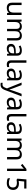

<svg xmlns="http://www.w3.org/2000/svg" viewBox="3023 -3777 994 7080"><g transform="rotate(90 3520.0 -237.0)"><path d="M533 -536V0H461L448 -71H444Q427 -43 400 -25Q373 -7 341 1.5Q309 10 274 10Q210 10 166.5 -10.5Q123 -31 101 -74Q79 -117 79 -185V-536H168V-191Q168 -127 197 -95Q226 -63 287 -63Q347 -63 381.5 -85.5Q416 -108 430.5 -151.5Q445 -195 445 -257V-536Z M1291 -546Q1382 -546 1427 -499.5Q1472 -453 1472 -349V0H1385V-345Q1385 -408 1358.5 -440Q1332 -472 1276 -472Q1198 -472 1164.5 -427Q1131 -382 1131 -296V0H1044V-345Q1044 -387 1032 -415.5Q1020 -444 996 -458Q972 -472 934 -472Q880 -472 849 -449.5Q818 -427 804.5 -384Q791 -341 791 -278V0H703V-536H774L787 -463H792Q809 -491 833.5 -509.5Q858 -528 888 -537Q918 -546 950 -546Q1012 -546 1053.5 -524Q1095 -502 1114 -456H1119Q1146 -502 1192.5 -524Q1239 -546 1291 -546Z M1841 -545Q1939 -545 1986 -502Q2033 -459 2033 -365V0H1969L1952 -76H1948Q1925 -47 1900.5 -27.5Q1876 -8 1844.5 1Q1813 10 1768 10Q1720 10 1681.5 -7Q1643 -24 1621 -59.5Q1599 -95 1599 -149Q1599 -229 1662 -272.5Q1725 -316 1856 -320L1947 -323V-355Q1947 -422 1918 -448Q1889 -474 1836 -474Q1794 -474 1756 -461.5Q1718 -449 1685 -433L1658 -499Q1693 -518 1741 -531.5Q1789 -545 1841 -545ZM1867 -259Q1767 -255 1728.5 -227Q1690 -199 1690 -148Q1690 -103 1717.5 -82Q1745 -61 1788 -61Q1856 -61 1901 -98.5Q1946 -136 1946 -214V-262Z M2357 10Q2313 10 2278.5 -4.5Q2244 -19 2224 -55.5Q2204 -92 2204 -157V-714H2293V-165Q2293 -117 2311.5 -93Q2330 -69 2370 -69Q2392 -69 2415.5 -72.5Q2439 -76 2452 -80V-6Q2438 1 2410.5 5.5Q2383 10 2357 10Z M2750 -545Q2848 -545 2895 -502Q2942 -459 2942 -365V0H2878L2861 -76H2857Q2834 -47 2809.5 -27.5Q2785 -8 2753.5 1Q2722 10 2677 10Q2629 10 2590.5 -7Q2552 -24 2530 -59.5Q2508 -95 2508 -149Q2508 -229 2571 -272.5Q2634 -316 2765 -320L2856 -323V-355Q2856 -422 2827 -448Q2798 -474 2745 -474Q2703 -474 2665 -461.5Q2627 -449 2594 -433L2567 -499Q2602 -518 2650 -531.5Q2698 -545 2750 -545ZM2776 -259Q2676 -255 2637.5 -227Q2599 -199 2599 -148Q2599 -103 2626.5 -82Q2654 -61 2697 -61Q2765 -61 2810 -98.5Q2855 -136 2855 -214V-262Z M3024 -536H3118L3234 -231Q3244 -204 3252.5 -179Q3261 -154 3268 -130.5Q3275 -107 3279 -85H3283Q3289 -110 3302 -150.5Q3315 -191 3329 -232L3438 -536H3533L3302 74Q3283 124 3257.5 161.5Q3232 199 3195.5 219.5Q3159 240 3107 240Q3083 240 3065 237.5Q3047 235 3034 232V162Q3045 164 3060.5 166Q3076 168 3093 168Q3124 168 3146.5 156.5Q3169 145 3185 123.5Q3201 102 3212 73L3240 2Z M3821 -545Q3919 -545 3966 -502Q4013 -459 4013 -365V0H3949L3932 -76H3928Q3905 -47 3880.5 -27.5Q3856 -8 3824.5 1Q3793 10 3748 10Q3700 10 3661.5 -7Q3623 -24 3601 -59.5Q3579 -95 3579 -149Q3579 -229 3642 -272.5Q3705 -316 3836 -320L3927 -323V-355Q3927 -422 3898 -448Q3869 -474 3816 -474Q3774 -474 3736 -461.5Q3698 -449 3665 -433L3638 -499Q3673 -518 3721 -531.5Q3769 -545 3821 -545ZM3847 -259Q3747 -255 3708.5 -227Q3670 -199 3670 -148Q3670 -103 3697.5 -82Q3725 -61 3768 -61Q3836 -61 3881 -98.5Q3926 -136 3926 -214V-262Z M4337 10Q4293 10 4258.5 -4.5Q4224 -19 4204 -55.5Q4184 -92 4184 -157V-714H4273V-165Q4273 -117 4291.5 -93Q4310 -69 4350 -69Q4372 -69 4395.5 -72.5Q4419 -76 4432 -80V-6Q4418 1 4390.5 5.5Q4363 10 4337 10Z M4730 -545Q4828 -545 4875 -502Q4922 -459 4922 -365V0H4858L4841 -76H4837Q4814 -47 4789.5 -27.5Q4765 -8 4733.5 1Q4702 10 4657 10Q4609 10 4570.5 -7Q4532 -24 4510 -59.5Q4488 -95 4488 -149Q4488 -229 4551 -272.5Q4614 -316 4745 -320L4836 -323V-355Q4836 -422 4807 -448Q4778 -474 4725 -474Q4683 -474 4645 -461.5Q4607 -449 4574 -433L4547 -499Q4582 -518 4630 -531.5Q4678 -545 4730 -545ZM4756 -259Q4656 -255 4617.5 -227Q4579 -199 4579 -148Q4579 -103 4606.5 -82Q4634 -61 4677 -61Q4745 -61 4790 -98.5Q4835 -136 4835 -214V-262Z M5676 -546Q5767 -546 5812 -499.5Q5857 -453 5857 -349V0H5770V-345Q5770 -408 5743.5 -440Q5717 -472 5661 -472Q5583 -472 5549.5 -427Q5516 -382 5516 -296V0H5429V-345Q5429 -387 5417 -415.5Q5405 -444 5381 -458Q5357 -472 5319 -472Q5265 -472 5234 -449.5Q5203 -427 5189.5 -384Q5176 -341 5176 -278V0H5088V-536H5159L5172 -463H5177Q5194 -491 5218.5 -509.5Q5243 -528 5273 -537Q5303 -546 5335 -546Q5397 -546 5438.5 -524Q5480 -502 5499 -456H5504Q5531 -502 5577.5 -524Q5624 -546 5676 -546Z M6199 0V-446Q6199 -474 6200 -506.5Q6201 -539 6202 -569.5Q6203 -600 6203 -622Q6187 -605 6175.5 -594.5Q6164 -584 6144 -567L6072 -508L6025 -568L6212 -714H6285V0Z M6727 10Q6677 10 6631 0.5Q6585 -9 6553 -29V-113Q6575 -98 6605.5 -87.5Q6636 -77 6669 -71.5Q6702 -66 6729 -66Q6806 -66 6849.5 -103Q6893 -140 6893 -219Q6893 -290 6850 -326.5Q6807 -363 6725 -363Q6699 -363 6665.5 -358.5Q6632 -354 6612 -350L6568 -378L6595 -714H6932V-633H6672L6653 -428Q6669 -432 6696.5 -435Q6724 -438 6755 -438Q6820 -438 6871.5 -414.5Q6923 -391 6953.5 -344.5Q6984 -298 6984 -229Q6984 -117 6918 -53.5Q6852 10 6727 10Z"/></g></svg>

Font: umalayalam15
Style: Book
Weight: 400
Designer: Jelle Bosma - Monotype Design Team
Foundry: Monotype Imaging Inc.
Version: Version 2.003